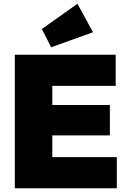

<svg xmlns="http://www.w3.org/2000/svg" viewBox="-20 -1004 679 1024"><path d="M59 0H603V-166H259V-282H566V-444H259V-546H597V-712H59ZM203 -849 253 -752 476 -832 393 -984Z"/></svg>

Font: MV Cash Black
Style: Regular
Weight: 900
Designer: Rodrigo Fuenzalida
Foundry: fragTYPE
Version: Version 1.100;Glyphs 3.1.2 (3151)